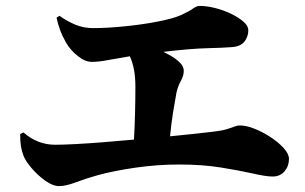

<svg xmlns="http://www.w3.org/2000/svg" viewBox="-20 -694 1040 655"><path d="M172.9 -633.8 183.1 -640.1Q209.5 -621.1 237.5 -609.6Q265.6 -598.1 297.9 -598.1Q344.7 -598.1 403.6 -604Q462.4 -609.9 511.2 -619.1Q569.8 -629.9 598.1 -642.8Q626.5 -655.8 638.4 -664.8Q650.4 -673.8 661.1 -673.8Q685.5 -673.8 714.4 -666.5Q743.2 -659.2 768.8 -646.7Q794.4 -634.3 810.8 -619.9Q827.1 -605.5 827.1 -590.8Q827.1 -569.3 814 -552.2Q800.8 -535.2 770 -533.2Q740.2 -530.8 686.3 -529.5Q632.3 -528.3 537.1 -517.1Q566.9 -503.4 586.9 -486.8Q606.9 -470.2 606.9 -452.1Q606.9 -436 596.7 -417.5Q586.4 -398.9 582 -377.9Q576.2 -347.2 570.3 -310.3Q564.5 -273.4 560.1 -229Q604.5 -233.4 641.4 -237.3Q678.2 -241.2 702.1 -244.1Q733.9 -247.6 751.5 -252.7Q769 -257.8 779.1 -262Q789.1 -266.1 797.9 -266.1Q820.3 -266.1 848.9 -254.6Q877.4 -243.2 904.3 -225.3Q931.2 -207.5 948.5 -188Q965.8 -168.5 965.8 -151.9Q965.8 -127.4 950.7 -109.6Q935.5 -91.8 910.2 -91.8Q887.2 -91.8 842.3 -102.1Q797.4 -112.3 733.6 -122.6Q669.9 -132.8 590.8 -132.8Q518.1 -132.8 444.1 -122.3Q370.1 -111.8 313 -96.2Q272.5 -85 238.5 -72Q204.6 -59.1 182.1 -59.1Q160.2 -59.1 134.3 -77.6Q108.4 -96.2 87.6 -120.6Q66.9 -145 60.1 -163.1Q54.2 -178.2 51.5 -194.6Q48.8 -210.9 48.8 -236.8L60.1 -242.2Q107.9 -200.2 168 -200.2Q193.8 -200.2 236.3 -202.4Q278.8 -204.6 330.6 -208.7Q382.3 -212.9 437 -217.8Q439.5 -260.7 440.7 -308.1Q441.9 -355.5 441.9 -397.9Q441.9 -431.6 437 -456.8Q432.1 -481.9 422.9 -502Q377.4 -494.6 346.9 -488.8Q316.4 -482.9 293 -482.9Q270.5 -482.9 245.4 -502.9Q220.2 -522.9 205.1 -548.8Q192.4 -571.3 184.6 -592.8Q176.8 -614.3 172.9 -633.8Z"/></svg>

Font: Source Han Serif JP Heavy
Style: Regular
Weight: 900
Designer: Ryoko NISHIZUKA  (kana & ideographs); Frank Grießhammer (Latin, Greek & Cyrillic); Wenlong ZHANG  (bopomofo); Sandoll Co
Foundry: Adobe Systems Incorporated
Version: Version 1.001;PS 1.001;hotconv 16.6.54;makeotf.lib2.5.65590